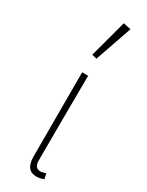

<svg xmlns="http://www.w3.org/2000/svg" viewBox="-203 -786 636 831"><g transform="rotate(30 115.0 -370.0)"><path d="M150 12C165 12 177 8 186 4L180 -22C168 -18 161 -16 152 -16C136 -16 124 -28 124 -52C124 -196 125 -334 126 -478H96V-58C96 -8 116 12 150 12ZM120 -560 184 -744 146 -752 96 -566Z"/></g></svg>

Font: Source Sans Pro ExtraLight
Style: Regular
Weight: 200
Designer: Paul D. Hunt
Foundry: Adobe Systems Incorporated
Version: Version 3.006;hotconv 1.0.111;makeotfexe 2.5.65597